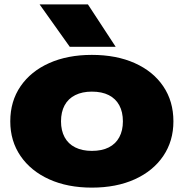

<svg xmlns="http://www.w3.org/2000/svg" viewBox="-20 -841 841 878"><path d="M400 17Q289 17 205 -21Q121 -59 74 -127.5Q27 -196 27 -286Q27 -378 74 -446.5Q121 -515 205 -552.5Q289 -590 400 -590Q512 -590 596 -552.5Q680 -515 726.5 -446.5Q773 -378 773 -286Q773 -196 726.5 -127.5Q680 -59 596 -21Q512 17 400 17ZM400 -151Q446 -151 477.5 -167Q509 -183 525.5 -213.5Q542 -244 542 -286Q542 -329 525.5 -359.5Q509 -390 477.5 -406Q446 -422 400 -422Q356 -422 324 -406Q292 -390 275.5 -359.5Q259 -329 259 -286Q259 -244 275.5 -213.5Q292 -183 324 -167Q356 -151 400 -151ZM382 -821 509 -627H299L161 -821Z"/></svg>

Font: Unbounded ExtraBold
Style: Regular
Weight: 800
Designer: Luke Prowse, Jean-Baptiste Morizot, Fátima Lázaro, Florian Runge
Foundry: NaN
Version: Version 1.701;gftools[0.9.28.dev5+ged2979d]